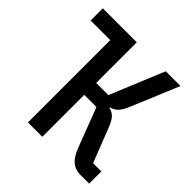

<svg xmlns="http://www.w3.org/2000/svg" viewBox="-181 -850 1003 1003"><g transform="rotate(45 320.0 -349.0)"><path d="M167 -608H22V-698H273V-398H363L487 -698H596L485 -432Q470 -397 454 -380.5Q438 -364 415 -359V-354Q440 -349 455.5 -331.5Q471 -314 486 -275L558 -90H619V0H553Q517 0 491.5 -21Q466 -42 448 -88L363 -310H273V0H167Z"/></g></svg>

Font: Writer Medium
Style: Regular
Weight: 500
Monospace: yes
Designer: Mike Abbink, Paul van der Laan, Pieter van Rosmalen
Foundry: Bold Monday
Version: Version 2.001 2020